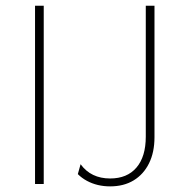

<svg xmlns="http://www.w3.org/2000/svg" viewBox="-20 -645 637 673"><path d="M102.8 0V-625H133.3V0ZM366 8.3Q343.8 8.3 323.3 3.5Q302.8 -1.4 284.7 -11.1Q266.7 -20.8 252.8 -34.7L262.5 -69.4Q280.6 -44.4 306.6 -31.9Q332.6 -19.4 366 -19.4Q425.7 -19.4 458.3 -57.6Q491 -95.8 491 -166V-625H521.5V-163.9Q521.5 -111.1 502.4 -72.6Q483.3 -34 448.6 -12.8Q413.9 8.3 366 8.3Z"/></svg>

Font: Afacad Flux Thin
Style: Regular
Weight: 250
Designer: Kristian Moeller
Foundry: Dicotype
Version: Version 1.100